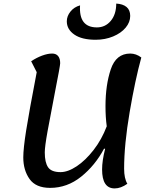

<svg xmlns="http://www.w3.org/2000/svg" viewBox="-20 -1026 837 1072"><path d="M550 -80Q550 -129 567 -195L561 -196Q511 -102 433 -39.5Q355 23 260 23Q180 23 145 -26.5Q110 -76 110 -147Q110 -196 126 -297.5Q142 -399 185 -623L154 -684Q184 -704 215 -715.5Q246 -727 271 -727Q293 -727 304.5 -713Q316 -699 316 -673Q316 -659 287 -512Q261 -379 245.5 -293Q230 -207 230 -175Q230 -119 248.5 -92Q267 -65 318 -65Q359 -65 408 -97.5Q457 -130 502.5 -188.5Q548 -247 576 -321Q569 -372 569 -433Q569 -551 598.5 -639Q628 -727 707 -727Q740 -727 769 -705Q735 -582 704 -400.5Q673 -219 673 -84Q673 -30 691 0Q655 26 620 26Q550 26 550 -80ZM629 -1006Q666 -1004 686.5 -987Q707 -970 707 -937Q707 -902 681.5 -871.5Q656 -841 611.5 -822.5Q567 -804 514 -804Q437 -804 395 -833Q353 -862 353 -907Q353 -936 373.5 -961.5Q394 -987 427 -996Q419 -873 521 -873Q568 -873 598.5 -909.5Q629 -946 629 -1006Z"/></svg>

Font: Lemonada
Style: Regular
Weight: 400
Designer: Mohamed Gaber (Arabic) Eduardo Tunni (Latin)
Foundry: Kief Type Foundry
Version: Version 3.006